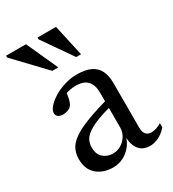

<svg xmlns="http://www.w3.org/2000/svg" viewBox="-179 -772 791 877"><g transform="rotate(-30 217.0 -333.5)"><path d="M306.5 -278.5 314.5 -245Q254 -230.5 216 -216Q178 -201.5 156.8 -186.5Q135.5 -171.5 127.2 -154.5Q119 -137.5 119 -117.5Q119 -82.5 139.8 -64Q160.5 -45.5 190 -45.5Q214 -45.5 233.8 -57.5Q253.5 -69.5 265.5 -89.2Q277.5 -109 277.5 -132.5V-318Q277.5 -355.5 258.2 -377.5Q239 -399.5 195.5 -399.5Q179 -399.5 159 -395Q139 -390.5 121 -381L146.5 -404Q145 -389.5 142.2 -374.8Q139.5 -360 135.8 -348.5Q132 -337 126 -330.5Q118.5 -322 106.2 -318Q94 -314 82 -314Q66 -314 56.8 -321.2Q47.5 -328.5 47.5 -340Q47.5 -356 63.5 -373.8Q79.5 -391.5 105.2 -407Q131 -422.5 162.8 -432Q194.5 -441.5 226.5 -441.5Q271.5 -441.5 299.2 -428Q327 -414.5 339.8 -388.2Q352.5 -362 352.5 -324V-88Q352.5 -72.5 357 -62.2Q361.5 -52 370.2 -46.8Q379 -41.5 392 -41.5Q404 -41.5 417.8 -46.2Q431.5 -51 444.5 -59V-37Q422.5 -12 399 -1.5Q375.5 9 355 9Q330 9 313 -2Q296 -13 287 -33.8Q278 -54.5 278 -83L281 -87.5Q274 -59 256.2 -37Q238.5 -15 213.5 -2.5Q188.5 10 160 10Q108.5 10 75 -18.5Q41.5 -47 41.5 -101Q41.5 -129.5 52.8 -152.8Q64 -176 93 -196.5Q122 -217 174 -237Q226 -257 306.5 -278.5ZM170 -511.5H138.5L-10 -667.5V-677H95ZM290 -511.5H264.5L156 -667.5V-677H253.5Z"/></g></svg>

Font: Newsreader 24pt
Style: Regular
Weight: 400
Designer: Hugues Gentile
Foundry: Production Type
Version: Version 1.003